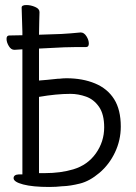

<svg xmlns="http://www.w3.org/2000/svg" viewBox="-20 -731 540 763"><path d="M135 -593 224 -596Q260 -598 300 -602H301Q314 -602 323.5 -587Q333 -572 333 -558Q333 -544 322 -544H283Q255 -544 235 -543L135 -538V-411Q164 -413 209 -418H214Q231 -420 244 -420Q308 -420 357.5 -399.5Q407 -379 433.5 -337Q460 -295 460 -228Q460 -174 437 -125.5Q414 -77 375 -44Q336 -11 297.5 -1.5Q259 8 231 9H229Q203 12 176 12Q110 12 72 2Q34 -8 34 -23Q34 -37 55 -38H69V-535L38 -533H37Q24 -533 15 -548Q6 -563 6 -576.5Q6 -590 17 -590L69 -591V-604L66 -701Q66 -711 85 -711Q102 -711 119.5 -703.5Q137 -696 137 -683Q137 -671 136 -647Q136 -638 135 -593ZM158 -43Q221 -43 271 -58Q328 -75 361 -121.5Q394 -168 394 -225Q394 -277 373.5 -306.5Q353 -336 322 -347Q291 -358 260 -358Q204 -358 135 -346V-43Z"/></svg>

Font: Moon Stars Kai T HW
Style: Regular
Weight: 400
Designer: GuiWonder
Version: Version 1.101